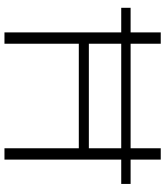

<svg xmlns="http://www.w3.org/2000/svg" viewBox="40 -780 740 860"><g transform="rotate(90 410.0 -350.0)"><path d="M695 -565C695 -565 804 -565 804 -565C804 -565 804 -523 804 -523C804 -523 695 -523 695 -523C695 -523 695 0 695 0C695 0 644 0 644 0C644 0 644 -333 644 -333C644 -333 176 -333 176 -333C176 -333 176 0 176 0C176 0 125 0 125 0C125 0 125 -523 125 -523C125 -523 15 -523 15 -523C15 -523 15 -565 15 -565C15 -565 125 -565 125 -565C125 -565 125 -700 125 -700C125 -700 176 -700 176 -700C176 -700 176 -565 176 -565C176 -565 644 -565 644 -565C644 -565 644 -700 644 -700C644 -700 695 -700 695 -700C695 -700 695 -565 695 -565ZM176 -378C176 -378 644 -378 644 -378C644 -378 644 -523 644 -523C644 -523 176 -523 176 -523C176 -523 176 -378 176 -378Z"/></g></svg>

Font: TamingNoise
Style: Regular
Weight: 500
Designer: Julieta Ulanovsky
Foundry: Julieta Ulanovsky
Version: ""